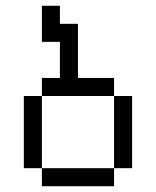

<svg xmlns="http://www.w3.org/2000/svg" viewBox="-20 -645 540 665"><path d="M187.5 -562.5H250V-375H375V-312.5H125V-375H187.5V-500H125V-625H187.5ZM62.5 -312.5H125V-62.5H62.5ZM125 -62.5H375V0H125ZM375 -312.5H437.5V-62.5H375Z"/></svg>

Font: 寒蝉点阵体 16px
Style: Regular
Weight: 400
Designer: Designed by Warren2060
Foundry: ChillType
Version: Version 1.000